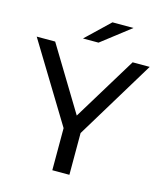

<svg xmlns="http://www.w3.org/2000/svg" viewBox="-132 -981 911 1075"><g transform="rotate(15 323.5 -443.5)"><path d="M507 -887 339 -757H249L385 -887ZM651 -700 373 -242V0H274V-244L-4 -700H103L327 -331L552 -700Z"/></g></svg>

Font: Montserrat
Style: Regular
Weight: 500
Designer: Julieta Ulanovsky
Foundry: Julieta Ulanovsky
Version: Version 7.200;PS 007.200;hotconv 1.0.88;makeotf.lib2.5.64775